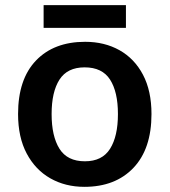

<svg xmlns="http://www.w3.org/2000/svg" viewBox="-20 -714 657 744"><path d="M567 -272Q567 -137 497 -63.5Q427 10 307 10Q233 10 175 -23Q117 -56 83.5 -119Q50 -182 50 -272Q50 -407 119.5 -479.5Q189 -552 310 -552Q385 -552 443 -519.5Q501 -487 534 -424.5Q567 -362 567 -272ZM180 -272Q180 -186 210.5 -137.5Q241 -89 309 -89Q376 -89 406.5 -137.5Q437 -186 437 -272Q437 -358 406.5 -405.5Q376 -453 308 -453Q241 -453 210.5 -405.5Q180 -358 180 -272ZM468 -694V-606H149V-694Z"/></svg>

Font: Noto Sans Lao Looped SemiBold
Style: Regular
Weight: 600
Designer: Mark Frömberg, Ben Mitchell
Foundry: The Fontpad Ltd
Version: Version 1.002; ttfautohint (v1.8.4.7-5d5b)